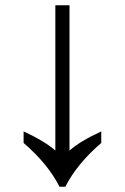

<svg xmlns="http://www.w3.org/2000/svg" viewBox="-20 -712 476 732"><path d="M207 0Q163 -87 70 -167V-211Q152 -173 191 -138V-692H245V-138Q284 -173 366 -211V-167Q273 -87 229 0Z"/></svg>

Font: sinhala115
Style: Regular
Weight: 400
Designer: Jelle Bosma - Monotype Design Team
Foundry: Monotype Imaging Inc.
Version: Version 2.006